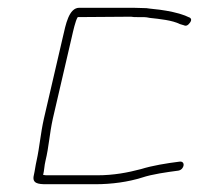

<svg xmlns="http://www.w3.org/2000/svg" viewBox="-20 -492 526 494"><path d="M322 -472H184C157 -472 149 -428 142 -398L93 -187C84 -147 82 -114 74 -78C71 -65 70 -54 67 -41C62 -20 78 -18 99 -18H225C268 -18 310 -24 345 -35C372 -44 409 -49 439 -53C455 -56 458 -79 441 -76C409 -72 372 -66 343 -57C309 -48 273 -41 230 -41H104C99 -41 96 -41 91 -42C94 -54 94 -66 97 -78C106 -115 107 -146 116 -187L165 -398C168 -411 174 -439 180 -448L317 -449C322 -448 327 -448 333 -448H350C355 -448 360 -447 365 -446C392 -443 423 -440 443 -430L453 -427C459 -424 464 -427 469 -434C474 -441 472 -446 465 -448L456 -452C438 -459 413 -464 391 -467L373 -469C366 -470 362 -470 357 -471C347 -471 333 -472 322 -472Z"/></svg>

Font: Electronic
Style: ExLtIt
Weight: 200
Version: Version 1.011